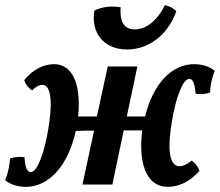

<svg xmlns="http://www.w3.org/2000/svg" viewBox="-44 -716 853 745"><path d="M449 -524C531 -524 606 -578 640 -672C632 -683 612 -693 596 -696C565 -634 522 -602 479 -602C437 -602 420 -632 424 -688C386 -694 350 -689 322 -675C308 -591 357 -524 449 -524ZM709 -467C625 -467 551 -395 519 -264H448L489 -458H374L332 -264H259C270 -366 249 -467 165 -467C131 -467 87 -451 50 -405C56 -387 67 -374 81 -365C96 -381 110 -387 120 -387C161 -387 157 -295 143 -213C128 -124 101 -48 75 -48C63 -48 53 -64 51 -106C31 -109 12 -107 -5 -101C-7 -72 -13 -43 -24 -17C-5 0 26 9 56 9C143 9 219 -68 250 -208C272 -209 294 -209 321 -209L276 0H392L436 -210H508C494 -104 513 9 608 9C644 9 690 -7 730 -53C724 -71 713 -84 699 -93C681 -77 664 -71 653 -71C605 -71 609 -163 623 -245C638 -334 664 -410 691 -410C703 -410 712 -394 715 -352C734 -349 754 -351 771 -357C772 -386 779 -415 789 -441C771 -458 739 -467 709 -467Z"/></svg>

Font: Vollkorn Semibold
Style: Italic
Weight: 600
Italic angle: -11°
Designer: Friedrich Althausen
Foundry: Friedrich Althausen
Version: Version 4.015;PS 004.015;hotconv 1.0.88;makeotf.lib2.5.64775